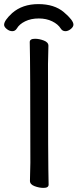

<svg xmlns="http://www.w3.org/2000/svg" viewBox="-39 -900 378 936"><path d="M173 16Q152 16 129.5 7.5Q107 -1 107 -18L109 -107Q109 -589 106 -695Q106 -711 132 -711Q152 -711 174.5 -702.5Q197 -694 197 -677L195 -588Q195 -106 198 0Q198 16 173 16ZM280 -748Q265 -748 257 -761Q244 -782 215.5 -796Q187 -810 150 -810Q112 -810 83.5 -796Q55 -782 43 -761Q35 -748 21 -748Q7 -748 -6 -758.5Q-19 -769 -19 -779Q-19 -800 20 -836Q70 -880 148 -880Q226 -880 272.5 -840.5Q319 -801 319 -780Q319 -769 306 -758.5Q293 -748 280 -748Z"/></svg>

Font: LXGW WenKai Medium
Style: Regular
Weight: 500
Designer: LXGW / Fontworks Inc.
Foundry: LXGW / Fontworks Inc.
Version: Version 1.501; October 10, 2024